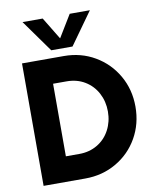

<svg xmlns="http://www.w3.org/2000/svg" viewBox="-96 -976 858 1050"><g transform="rotate(-10 332.5 -451.0)"><path d="M60 -680H292Q387 -680 464 -635Q541 -590 585.5 -512.5Q630 -435 630 -340Q630 -245 586 -167.5Q542 -90 464.5 -45Q387 0 292 0H60ZM477 -340Q477 -396 452.5 -442Q428 -488 384 -514.5Q340 -541 283 -541H208V-138H283Q339 -138 383.5 -164.5Q428 -191 452.5 -237.5Q477 -284 477 -340ZM102 -902H214L312 -741H266L364 -902H476L348 -723H230Z"/></g></svg>

Font: Teachers[wght]
Style: Regular
Weight: 400
Designer: Alfredo Marco Pradil & Chank Diesel
Version: Version 1.000;Glyphs 3.1.2 (3151)